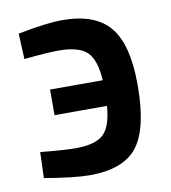

<svg xmlns="http://www.w3.org/2000/svg" viewBox="-65 -568 566 635"><g transform="rotate(-10 218.0 -250.5)"><path d="M185 -511Q296 -511 345 -451.5Q394 -392 394 -257Q394 -112 347.5 -51Q301 10 187 10Q136 10 35 -7L38 -94Q117 -86 155 -86Q223 -86 250 -112Q277 -138 282 -206H106V-292H283Q279 -360 252 -387Q225 -414 156 -414Q118 -414 40 -406L36 -492Q132 -511 185 -511Z"/></g></svg>

Font: Titillium Web[RUS by Daymarius]
Style: Regular
Weight: 600
Designer: Cyrillization by Daymarius
Foundry: Cyrillization by Daymarius
Version: Version 1.002 September 11, 2018